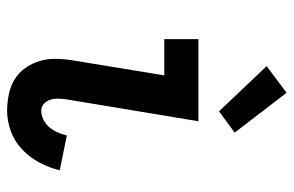

<svg xmlns="http://www.w3.org/2000/svg" viewBox="-163 -655 826 540"><g transform="rotate(90 250.0 -385.0)"><path d="M292 8Q268 8 244.5 3Q221 -2 202.5 -13.5Q184 -25 171 -43.5Q158 -62 151.5 -84Q145 -106 145.5 -130Q146 -154 150 -178L192 -434H90V-530H321L260 -162Q258 -150 257.5 -138Q257 -126 260 -115Q263 -104 271.5 -96Q280 -88 292 -88Q304 -88 317 -94.5Q330 -101 338.5 -111.5Q347 -122 352.5 -134.5Q358 -147 361 -160L459 -140Q452 -111 437.5 -83.5Q423 -56 400.5 -34.5Q378 -13 349 -2.5Q320 8 292 8ZM293 -588 166 -722 241 -778 353 -632Z"/></g></svg>

Font: Iosevka Slab
Style: Bold Italic
Weight: 700
Italic angle: -9°
Monospace: yes
Designer: Belleve Invis
Foundry: Belleve Invis
Version: Version 11.1.0; ttfautohint (v1.8.3)